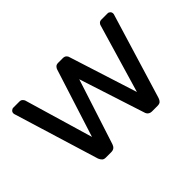

<svg xmlns="http://www.w3.org/2000/svg" viewBox="-95 -756 991 991"><g transform="rotate(-45 401.0 -260.0)"><path d="M212 0Q199 0 192 -6.5Q185 -13 180 -25L38 -489Q36 -494 36 -499Q36 -508 42.5 -514Q49 -520 57 -520H101Q112 -520 118 -514Q124 -508 126 -503L237 -126L356 -499Q358 -506 364.5 -513Q371 -520 384 -520H418Q431 -520 438 -513Q445 -506 446 -499L565 -126L676 -503Q677 -508 683 -514Q689 -520 700 -520H745Q753 -520 759 -514Q765 -508 765 -499Q765 -494 763 -489L622 -25Q618 -13 611 -6.5Q604 0 589 0H550Q537 0 528.5 -6.5Q520 -13 517 -25L401 -383L285 -25Q281 -13 273 -6.5Q265 0 251 0Z"/></g></svg>

Font: DVN-Rubik
Style: Regular
Weight: 400
Designer: Hubert and Fischer
Foundry: Hubert & Fischer
Version: Version 2.102